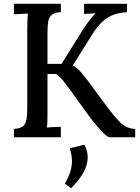

<svg xmlns="http://www.w3.org/2000/svg" viewBox="-20 -720 733 1007"><path d="M53 0V-44Q86 -46 100.5 -58Q115 -70 119 -94Q123 -118 123 -155V-571Q123 -593 124 -613.5Q125 -634 126 -649Q109 -648 89 -647Q69 -646 53 -645V-700H299V-656Q267 -655 252 -642.5Q237 -630 233 -606.5Q229 -583 229 -545V-385H303L412 -560Q427 -583 446 -609Q465 -635 482 -650Q467 -649 450.5 -648.5Q434 -648 421 -647V-700H646V-656Q610 -654 579.5 -644Q549 -634 520 -609Q491 -584 459 -532L362 -377Q388 -361 405 -341Q422 -321 438 -300L547 -153Q579 -110 602.5 -86Q626 -62 647 -53Q668 -44 689 -44V0H556Q547 0 530 -15Q513 -30 493.5 -53Q474 -76 456 -99L343 -255Q326 -278 308.5 -300Q291 -322 274 -332H229V-134Q229 -107 228.5 -85.5Q228 -64 226 -51Q243 -53 263.5 -53.5Q284 -54 299 -55V0ZM353 267 320 243Q343 203 351 172.5Q359 142 357 114.5Q355 87 346 58L422 39Q440 71 440 105Q440 145 416.5 186.5Q393 228 353 267Z"/></svg>

Font: Lora Medium
Style: Regular
Weight: 500
Designer: Olga Karpushina, Alexei Vanyashin (Cyrillic)
Foundry: Cyreal
Version: Version 3.004